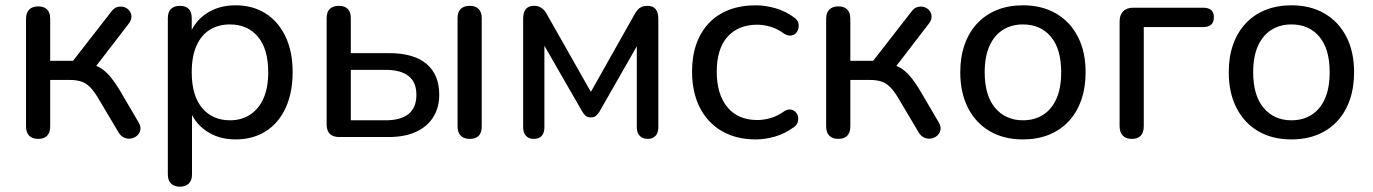

<svg xmlns="http://www.w3.org/2000/svg" viewBox="-20 -516 5169 723"><path d="M124 7Q102 7 90 -5Q78 -17 78 -40V-446Q78 -468 90 -480Q102 -492 124 -492Q146 -492 157.5 -480Q169 -468 169 -446V-287H255L399 -472Q409 -486 422 -489.5Q435 -493 447 -489.5Q459 -486 467 -476Q475 -466 475 -453Q475 -440 464 -426L328 -249L305 -277Q332 -274 353 -263Q374 -252 393 -230Q412 -208 434 -171L502 -55Q511 -40 508.5 -27Q506 -14 496.5 -5.5Q487 3 474 5.5Q461 8 448 2.5Q435 -3 426 -18L350 -146Q334 -173 319 -188Q304 -203 286 -209Q268 -215 242 -215H169V-40Q169 -17 157.5 -5Q146 7 124 7Z M657 187Q636 187 624 175Q612 163 612 141V-448Q612 -471 624 -482.5Q636 -494 657 -494Q679 -494 690.5 -482.5Q702 -471 702 -448V-357L691 -375Q707 -430 754 -463Q801 -496 867 -496Q932 -496 980 -465.5Q1028 -435 1055 -378.5Q1082 -322 1082 -244Q1082 -167 1055.5 -109.5Q1029 -52 980.5 -21.5Q932 9 867 9Q802 9 755 -24Q708 -57 692 -111H703V141Q703 163 691 175Q679 187 657 187ZM846 -63Q889 -63 921.5 -84Q954 -105 972 -145Q990 -185 990 -244Q990 -332 951 -378Q912 -424 846 -424Q802 -424 769.5 -403.5Q737 -383 719.5 -343Q702 -303 702 -244Q702 -156 741 -109.5Q780 -63 846 -63Z M1257 0Q1234 0 1222 -12Q1210 -24 1210 -47V-448Q1210 -471 1222 -482.5Q1234 -494 1256 -494Q1278 -494 1289.5 -482.5Q1301 -471 1301 -448V-316H1444Q1538 -316 1586 -275.5Q1634 -235 1634 -159Q1634 -111 1611.5 -75Q1589 -39 1546.5 -19.5Q1504 0 1444 0ZM1301 -63H1433Q1488 -63 1518 -86.5Q1548 -110 1548 -159Q1548 -207 1518 -230Q1488 -253 1433 -253H1301ZM1749 7Q1727 7 1715 -5Q1703 -17 1703 -40V-448Q1703 -471 1715 -482.5Q1727 -494 1749 -494Q1770 -494 1782 -482.5Q1794 -471 1794 -448V-40Q1794 7 1749 7Z M1990 7Q1971 7 1960.5 -4.5Q1950 -16 1950 -37V-445Q1950 -461 1954.5 -472Q1959 -483 1968 -488.5Q1977 -494 1991 -494Q2004 -494 2013 -489.5Q2022 -485 2028.5 -478Q2035 -471 2040 -461L2205 -170L2369 -461Q2375 -472 2381 -479Q2387 -486 2396 -490Q2405 -494 2418 -494Q2439 -494 2449 -481.5Q2459 -469 2459 -445V-37Q2459 -16 2448.5 -4.5Q2438 7 2419 7Q2400 7 2389 -4.5Q2378 -16 2378 -37V-382H2401L2237 -95Q2232 -87 2225 -80.5Q2218 -74 2205 -74Q2191 -74 2184.5 -80.5Q2178 -87 2173 -95L2008 -382H2030V-37Q2030 -16 2020 -4.5Q2010 7 1990 7Z M2826 9Q2752 9 2698 -22.5Q2644 -54 2615 -111.5Q2586 -169 2586 -247Q2586 -305 2602.5 -351Q2619 -397 2650 -429.5Q2681 -462 2725.5 -479Q2770 -496 2826 -496Q2861 -496 2900 -485Q2939 -474 2972 -449Q2983 -441 2986 -430.5Q2989 -420 2986.5 -409Q2984 -398 2976.5 -390.5Q2969 -383 2957.5 -382Q2946 -381 2933 -389Q2909 -407 2882.5 -415Q2856 -423 2832 -423Q2795 -423 2766.5 -411Q2738 -399 2718.5 -376.5Q2699 -354 2689 -321.5Q2679 -289 2679 -246Q2679 -161 2719 -112.5Q2759 -64 2832 -64Q2856 -64 2882 -71.5Q2908 -79 2933 -97Q2946 -105 2957 -103.5Q2968 -102 2975.5 -94.5Q2983 -87 2985 -76.5Q2987 -66 2983.5 -55Q2980 -44 2969 -37Q2937 -13 2899 -2Q2861 9 2826 9Z M3137 7Q3115 7 3103 -5Q3091 -17 3091 -40V-446Q3091 -468 3103 -480Q3115 -492 3137 -492Q3159 -492 3170.5 -480Q3182 -468 3182 -446V-287H3268L3412 -472Q3422 -486 3435 -489.5Q3448 -493 3460 -489.5Q3472 -486 3480 -476Q3488 -466 3488 -453Q3488 -440 3477 -426L3341 -249L3318 -277Q3345 -274 3366 -263Q3387 -252 3406 -230Q3425 -208 3447 -171L3515 -55Q3524 -40 3521.5 -27Q3519 -14 3509.5 -5.5Q3500 3 3487 5.5Q3474 8 3461 2.5Q3448 -3 3439 -18L3363 -146Q3347 -173 3332 -188Q3317 -203 3299 -209Q3281 -215 3255 -215H3182V-40Q3182 -17 3170.5 -5Q3159 7 3137 7Z M3832 9Q3760 9 3707 -22Q3654 -53 3625 -110Q3596 -167 3596 -244Q3596 -302 3612.5 -348.5Q3629 -395 3660 -428Q3691 -461 3734.5 -478.5Q3778 -496 3832 -496Q3904 -496 3957 -465Q4010 -434 4039 -377.5Q4068 -321 4068 -244Q4068 -186 4051.5 -139Q4035 -92 4004 -59Q3973 -26 3929.5 -8.5Q3886 9 3832 9ZM3832 -63Q3876 -63 3908.5 -84Q3941 -105 3958.5 -145Q3976 -185 3976 -244Q3976 -332 3937 -378Q3898 -424 3832 -424Q3789 -424 3756.5 -403.5Q3724 -383 3706 -343Q3688 -303 3688 -244Q3688 -156 3727.5 -109.5Q3767 -63 3832 -63Z M4242 7Q4220 7 4208 -5.5Q4196 -18 4196 -41V-435Q4196 -460 4209.5 -473.5Q4223 -487 4248 -487H4510Q4531 -487 4541 -478Q4551 -469 4551 -451Q4551 -433 4541 -423.5Q4531 -414 4510 -414H4287V-41Q4287 7 4242 7Z M4843 9Q4771 9 4718 -22Q4665 -53 4636 -110Q4607 -167 4607 -244Q4607 -302 4623.5 -348.5Q4640 -395 4671 -428Q4702 -461 4745.5 -478.5Q4789 -496 4843 -496Q4915 -496 4968 -465Q5021 -434 5050 -377.5Q5079 -321 5079 -244Q5079 -186 5062.5 -139Q5046 -92 5015 -59Q4984 -26 4940.5 -8.5Q4897 9 4843 9ZM4843 -63Q4887 -63 4919.5 -84Q4952 -105 4969.5 -145Q4987 -185 4987 -244Q4987 -332 4948 -378Q4909 -424 4843 -424Q4800 -424 4767.5 -403.5Q4735 -383 4717 -343Q4699 -303 4699 -244Q4699 -156 4738.5 -109.5Q4778 -63 4843 -63Z"/></svg>

Font: Nunito Medium
Style: Regular
Weight: 500
Designer: Vernon Adams
Foundry: Vernon Adams
Version: Version 3.601